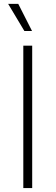

<svg xmlns="http://www.w3.org/2000/svg" viewBox="-20 -961 284 981"><path d="M144.5 -727.5V0H99.1V-727.5ZM104.5 -802.7 21.5 -941.4H73.2L143.6 -802.7Z"/></svg>

Font: Inter 18pt ExtraLight
Style: Regular
Weight: 250
Designer: Rasmus Andersson
Foundry: rsms
Version: Version 4.001;git-66647c0bb